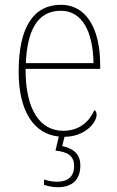

<svg xmlns="http://www.w3.org/2000/svg" viewBox="-20 -562 489 803"><path d="M222 221C277 221 316 194 316 130C316 75 277 57 240 49L250 10C335 10 384 -49 384 -82C384 -93 380 -98 375 -102C354 -55 314 -15 244 -15C149 -15 86 -101 87 -274H399V-290C399 -447 338 -542 235 -542C122 -542 58 -451 58 -262C58 -97 122 -1 226 9L212 68C264 73 290 91 290 132C290 179 261 198 219 198C200 198 185 195 164 189V211C185 218 203 221 222 221ZM371 -298H88C94 -432 135 -517 234 -517C325 -517 369 -428 371 -298Z"/></svg>

Font: Noto Serif SemiCondensed Thin
Style: Regular
Weight: 100
Width: 4
Designer: Monotype Design Team
Foundry: Monotype Imaging Inc.
Version: Version 2.015